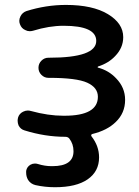

<svg xmlns="http://www.w3.org/2000/svg" viewBox="-20 -576 573 792"><path d="M384.8 -301.8Q382.8 -300.8 382.8 -298.8Q382.8 -296.9 384.8 -296.9Q428.7 -285.2 459 -252.9Q496.1 -214.8 496.1 -164.1Q496.1 -109.4 457 -72.3Q421.9 -38.1 361.3 -23.4Q357.4 -22.5 356.4 -19.5Q355.5 -16.6 357.4 -13.7Q388.7 26.4 388.7 73.2Q388.7 130.9 341.8 163.6Q294.9 196.3 207 196.3Q165 196.3 126 187.5Q106.4 182.6 95.7 166Q87.9 152.3 87.9 136.7Q87.9 132.8 87.9 128.9Q90.8 112.3 105.5 103.5Q114.3 98.6 124 98.6Q130.9 98.6 136.7 100.6Q165 109.4 192.4 109.4Q194.3 109.4 196.3 109.4Q283.2 109.4 283.2 47.9Q283.2 17.6 265.6 -4.9Q259.8 -11.7 249 -11.7Q166 -11.7 81.1 -38.1Q64.5 -43 56.6 -58.6Q52.7 -68.4 52.7 -78.1Q52.7 -84 54.7 -91.8Q59.6 -107.4 75.2 -115.2Q85 -120.1 94.7 -120.1Q100.6 -120.1 107.4 -118.2Q178.7 -98.6 241.2 -98.6Q244.1 -98.6 246.1 -98.6Q383.8 -98.6 383.8 -176.8Q383.8 -214.8 339.8 -234.9Q295.9 -254.9 182.6 -254.9H179.7Q163.1 -254.9 150.9 -267.1Q138.7 -279.3 138.7 -296.4Q138.7 -313.5 150.9 -325.7Q163.1 -337.9 179.7 -337.9H182.6Q377 -337.9 377 -407.2Q377 -469.7 242.2 -469.7Q182.6 -469.7 116.2 -449.2Q109.4 -447.3 102.5 -447.3Q92.8 -447.3 84 -452.1Q68.4 -459 62.5 -475.6Q59.6 -482.4 59.6 -490.2Q59.6 -499 64.5 -508.8Q72.3 -524.4 88.9 -530.3Q169.9 -555.7 252 -555.7Q362.3 -555.7 425.3 -517.6Q488.3 -479.5 488.3 -422.9Q488.3 -378.9 455.1 -344.7Q427.7 -315.4 384.8 -301.8Z"/></svg>

Font: Gen Jyuu GothicX Medium
Style: Regular
Weight: 500
Designer: Ryoko NISHIZUKA (kana &amp; ideographs); Paul D. Hunt (Latin, Greek &amp; Cyrillic); Wenlong ZHANG (bopomofo); Sandoll C
Version: Version 1.058.20140828